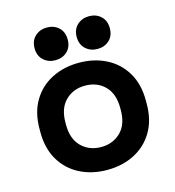

<svg xmlns="http://www.w3.org/2000/svg" viewBox="-108 -801 828 907"><g transform="rotate(-15 306.0 -348.0)"><path d="M306 14Q232 14 173 -16Q114 -46 80 -103Q46 -160 46 -240V-256Q46 -336 80 -393Q114 -450 173 -480Q232 -510 306 -510Q380 -510 439 -480Q498 -450 532 -393Q566 -336 566 -256V-240Q566 -160 532 -103Q498 -46 439 -16Q380 14 306 14ZM306 -98Q364 -98 402 -135.5Q440 -173 440 -243V-253Q440 -323 402.5 -360.5Q365 -398 306 -398Q248 -398 210 -360.5Q172 -323 172 -253V-243Q172 -173 210 -135.5Q248 -98 306 -98ZM409 -550Q375 -550 351.5 -571.5Q328 -593 328 -630Q328 -667 351.5 -688.5Q375 -710 409 -710Q444 -710 467 -688.5Q490 -667 490 -630Q490 -593 467 -571.5Q444 -550 409 -550ZM203 -550Q169 -550 145.5 -571.5Q122 -593 122 -630Q122 -667 145.5 -688.5Q169 -710 203 -710Q238 -710 261 -688.5Q284 -667 284 -630Q284 -593 261 -571.5Q238 -550 203 -550Z"/></g></svg>

Font: Space Grotesk Variable Light
Style: Regular
Weight: 300
Designer: Florian Karsten
Foundry: Florian Karsten
Version: Version 2.000